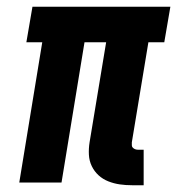

<svg xmlns="http://www.w3.org/2000/svg" viewBox="-20 -540 540 568"><path d="M371 8Q352 8 334.5 5.5Q317 3 300.5 -3.5Q284 -10 271.5 -21.5Q259 -33 251.5 -48.5Q244 -64 243 -82Q242 -100 245 -119L294 -415H230L162 0H37L105 -415H58L76 -520H484L466 -415H419L370 -119Q370 -114 370 -110Q370 -106 373 -103Q376 -100 380 -98.5Q384 -97 389 -97H405V8Z"/></svg>

Font: Iosevka Curly Slab Extrabold
Style: Italic
Weight: 800
Italic angle: -9°
Monospace: yes
Designer: Belleve Invis
Foundry: Belleve Invis
Version: Version 22.1.2; ttfautohint (v1.8.4)